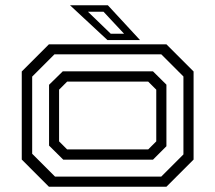

<svg xmlns="http://www.w3.org/2000/svg" viewBox="-20 -708 816 728"><path d="M165.5 0 62.5 -103V-437L165.5 -540H611L714 -437V-103L611 0ZM188.5 -38.5H591.5L675.5 -122.5V-418L591.5 -502H186.5L102 -417.5V-125ZM220 -102.5 166 -156V-386.5L218 -437.5H560L611 -387V-153.5L560 -102.5ZM234.5 -141.5H542L572.5 -172V-368L542 -398.5H234.5L204 -368V-172ZM511 -556H387.5L245.5 -688H389ZM450.5 -580 372.5 -663.5H313.5L400 -580Z"/></svg>

Font: Tourney Expanded
Style: Regular
Weight: 400
Width: 7
Designer: Tyler Finck
Foundry: Etcetera Type Co
Version: Version 1.010; ttfautohint (v1.8.3)